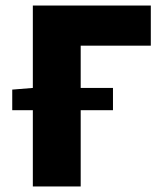

<svg xmlns="http://www.w3.org/2000/svg" viewBox="-20 -670 596 690"><path d="M24 -274H98V0H270V-274H386V-354H270V-506H522V-650H98V-354L24 -348Z"/></svg>

Font: Giro Sans Black
Style: Regular
Weight: 900
Designer: Paul D. Hunt
Foundry: Adobe Systems Incorporated
Version: Version 1.000;PS 1.0;hotconv 1.0.88;makeotf.lib2.5.647800